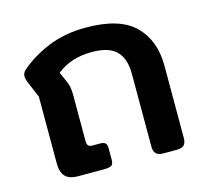

<svg xmlns="http://www.w3.org/2000/svg" viewBox="-84 -636 792 732"><g transform="rotate(-15 312.5 -270.0)"><path d="M72 -69V-332L47 -391Q39 -409 39 -421Q39 -434 50 -444Q98 -486 164 -513Q230 -540 312 -540Q446 -540 505.5 -481Q565 -422 565 -322V-36Q565 -18 556.5 -9Q548 0 527 0H475Q455 0 446 -9Q437 -18 437 -36V-325Q437 -385 407 -414.5Q377 -444 311 -444Q227 -444 172 -399L186 -368Q194 -351 197 -338Q200 -325 200 -305V-125Q200 -110 204.5 -104.5Q209 -99 223 -99H250Q266 -99 272 -93Q278 -87 278 -72V-28Q278 -11 270 -5.5Q262 0 240 0H140Q103 0 87.5 -17Q72 -34 72 -69Z"/></g></svg>

Font: Mitr
Style: Regular
Weight: 400
Designer: Thanarat Vachiruckul
Foundry: Cadson Demak
Version: Version 1.003